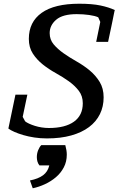

<svg xmlns="http://www.w3.org/2000/svg" viewBox="-20 -732 637 1032"><path d="M102 -104 127 -223H63L25 -41C33 -35 43.8 -29 57.5 -23C71.2 -17 87 -11.3 105 -6C123 -0.7 142.8 3.7 164.5 7C186.2 10.3 208.7 12 232 12C281.3 12 325 6.7 363 -4C401 -14.7 432.8 -29.7 458.5 -49C484.2 -68.3 503.7 -91.5 517 -118.5C530.3 -145.5 537 -175.7 537 -209C537 -241 529.8 -268.7 515.5 -292C501.2 -315.3 483.3 -335.8 462 -353.5C440.7 -371.2 417.3 -387.2 392 -401.5C366.7 -415.8 343.3 -430.5 322 -445.5C300.7 -460.5 282.8 -476.5 268.5 -493.5C254.2 -510.5 247 -530.7 247 -554C247 -582 258.7 -606 282 -626C305.3 -646 342 -656 392 -656C415.3 -656 437.7 -654.5 459 -651.5C480.3 -648.5 496.7 -644.3 508 -639L519 -614L497 -507H561L579 -592C581 -602.7 583.2 -613.2 585.5 -623.5C587.8 -633.8 589.7 -643 591 -651C592.3 -659 593.7 -665.5 595 -670.5L597 -678C575.7 -688 550 -696.2 520 -702.5C490 -708.8 452 -712 406 -712C317.3 -712 250 -695.7 204 -663C158 -630.3 135 -583.7 135 -523C135 -492.3 142.2 -466 156.5 -444C170.8 -422 188.7 -402.5 210 -385.5C231.3 -368.5 254.7 -353 280 -339C305.3 -325 328.7 -310.3 350 -295C371.3 -279.7 389.2 -262.7 403.5 -244C417.8 -225.3 425 -203 425 -177C425 -133.7 409.2 -100.7 377.5 -78C345.8 -55.3 301 -44 243 -44C230.3 -44 217.5 -45 204.5 -47C191.5 -49 179.2 -51.8 167.5 -55.5C155.8 -59.2 145.3 -63.2 136 -67.5C126.7 -71.8 119.7 -76 115 -80ZM141 238 156 280C178 275.3 199.8 268 221.5 258C243.2 248 262.8 235.5 280.5 220.5C298.2 205.5 312.3 187.8 323 167.5C333.7 147.2 339 124.3 339 99C339 84.3 336.3 67.3 331 48H202C195.3 54.7 189.7 63.8 185 75.5C180.3 87.2 178 99.7 178 113C178 120.3 179 127.8 181 135.5C183 143.2 186.7 150.3 192 157H245C239.7 179.7 228.5 197.3 211.5 210C194.5 222.7 171 232 141 238Z"/></svg>

Font: PT Serif Caption
Style: Italic
Weight: 400
Italic angle: -12°
Designer: A.Korolkova, O.Umpeleva, V.Yefimov
Foundry: ParaType Ltd
Version: Version 1.000W OFL